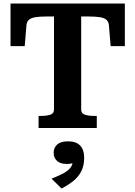

<svg xmlns="http://www.w3.org/2000/svg" viewBox="-20 -730 772 1095"><path d="M288 -105V-636H249Q207 -636 182 -632Q157 -628 145 -617Q133 -606 131 -588L121 -467H40V-710H692V-467H611L601 -588Q599 -606 587 -617Q575 -628 549.5 -632Q524 -636 483 -636H443V-105Q443 -83 464 -76Q485 -69 515 -69H532V0H200V-69H217Q247 -69 267.5 -76Q288 -83 288 -105ZM331 345 274 289Q309 275 336 261.5Q363 248 379 230Q395 212 395 186L410 194Q400 200 387 202.5Q374 205 361 205Q324 205 305 187.5Q286 170 286 141Q286 113 306 94.5Q326 76 368 76Q414 76 437 100Q460 124 460 170Q460 214 444 246Q428 278 399 301.5Q370 325 331 345Z"/></svg>

Font: Roboto Serif 20pt SemiBold
Style: Regular
Weight: 600
Version: Version 1.008